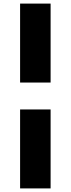

<svg xmlns="http://www.w3.org/2000/svg" viewBox="-20 -830 394 1070"><path d="M92 -810H262V-370H92ZM92 -220H262V220H92Z"/></svg>

Font: Enso Black
Style: Regular
Weight: 900
Designer: Coji Morishita
Foundry: UNDERFOREST DESIGN
Version: Version 1.000